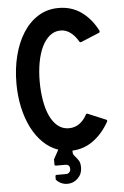

<svg xmlns="http://www.w3.org/2000/svg" viewBox="-63 -802 678 1053"><g transform="rotate(-5 276.5 -275.5)"><path d="M300 -758Q372 -758 426 -719Q480 -680 513 -614Q515 -606 509 -603L408 -561Q401 -559 398 -564Q380 -596 355 -615Q330 -634 300 -634Q267 -634 241 -613Q215 -592 197.5 -555.5Q180 -519 171 -470Q162 -421 162 -366Q162 -310 170.5 -260.5Q179 -211 196 -174.5Q213 -138 239 -117Q265 -96 300 -96Q332 -96 357 -113.5Q382 -131 399 -163Q402 -169 409 -166L507 -125Q515 -122 511 -114Q476 -51 424.5 -13Q373 25 308 28V35Q308 46 312.5 52.5Q317 59 323 65Q331 74 339 86.5Q347 99 347 125Q347 159 323 183Q299 207 266 207Q229 207 203 179V160Q203 153 211 153H262Q273 153 280 145.5Q287 138 287 127Q287 102 262 102H211Q203 102 203 94V67L231 16Q185 0 148.5 -35.5Q112 -71 86.5 -121.5Q61 -172 47.5 -234.5Q34 -297 34 -366Q34 -447 52 -518Q70 -589 104 -642.5Q138 -696 187.5 -727Q237 -758 300 -758Z"/></g></svg>

Font: RonaldsonGothic
Style: Regular
Weight: 400
Designer: Mr. Robertson for MacKellar, Smiths & Jordan Co. Philadelphia
Foundry: CAT-Fonts Peter Wiegel
Version: Version 1.000